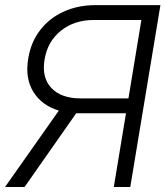

<svg xmlns="http://www.w3.org/2000/svg" viewBox="-25 -748 662 768"><path d="M430.2 0 479 -294.9H290.5Q285.2 -294.9 279.8 -294.9L73.2 0H-4.9L210.4 -305.7Q142.1 -326.2 108.4 -380.6Q74.7 -435.1 87.9 -513.7Q98.6 -579.6 135.7 -627.7Q172.9 -675.8 230 -701.7Q287.1 -727.5 357.9 -727.5H616.7L496.1 0ZM488.8 -354.5 540.5 -668H349.6Q272 -668 218.5 -625Q165 -582 153.3 -509.8Q141.1 -438 180.4 -396.2Q219.7 -354.5 296.9 -354.5Z"/></svg>

Font: Inter Display Light
Style: Italic
Weight: 300
Italic angle: -9.39999°
Designer: Rasmus Andersson
Foundry: rsms
Version: Version 4.000;git-a52131595